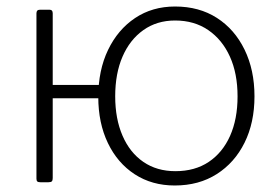

<svg xmlns="http://www.w3.org/2000/svg" viewBox="-20 -560 856 590"><path d="M142 -519V-13Q142 -6 139.5 -3Q137 0 129 0H104Q97 0 94.5 -2.5Q92 -5 92 -11V-519Q92 -530 102 -530H133Q142 -530 142 -519ZM123 -258Q116 -258 116 -265V-292Q116 -299 123 -299H308Q315 -299 315 -292V-265Q315 -258 308 -258ZM517 10Q447 10 394 -24.5Q341 -59 311.5 -120.5Q282 -182 282 -262Q282 -344 312 -406.5Q342 -469 395 -504.5Q448 -540 518 -540Q592 -540 646.5 -505Q701 -470 731.5 -407.5Q762 -345 762 -264Q762 -183 731.5 -121.5Q701 -60 646 -25Q591 10 517 10ZM519 -34Q579 -34 621.5 -62.5Q664 -91 687 -142.5Q710 -194 710 -264Q710 -334 686.5 -386Q663 -438 620 -467.5Q577 -497 518 -497Q462 -497 420.5 -467.5Q379 -438 356.5 -386Q334 -334 334 -264Q334 -195 356.5 -143Q379 -91 420.5 -62.5Q462 -34 519 -34Z"/></svg>

Font: Libre Franklin ExtraLight
Style: Regular
Weight: 250
Designer: Pablo Impallari, Rodrigo Fuenzalida, Nhung Nguyen
Foundry: Impallari Type
Version: Version 3.000